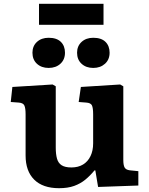

<svg xmlns="http://www.w3.org/2000/svg" viewBox="-20 -975 783 1009"><path d="M290.5 14Q205 14 159.7 -31Q114.5 -76 114.5 -158V-374Q114.5 -406 108.2 -420.2Q102 -434.5 77.5 -436L36.5 -439L45 -518L256.5 -531L273 -521.5V-199Q273 -165 279.5 -141.5Q286 -118 304 -106.5Q322 -95 355 -95Q391 -95 416.5 -110.5Q442 -126 455.7 -154.8Q469.5 -183.5 469.5 -222V-373.5Q469.5 -407.5 463.2 -421Q457 -434.5 432.5 -436L393.5 -439L405 -518L611.5 -531L628 -521.5V-135Q628 -106.5 635 -94.5Q642 -82.5 662 -80L707 -75.5V0L495.5 7.5L481 -79.5H476.5Q454 -52 428.5 -31Q403 -10 369.8 2Q336.5 14 290.5 14ZM470 -618Q432.5 -618 408.8 -639.8Q385 -661.5 385 -698Q385 -733 408.8 -754.8Q432.5 -776.5 470 -776.5Q512.5 -776.5 534.3 -755Q556 -733.5 556 -698Q556 -662 531.8 -640Q507.5 -618 470 -618ZM235.5 -618Q198 -618 174.2 -639.8Q150.5 -661.5 150.5 -698Q150.5 -733 174.2 -754.8Q198 -776.5 235.5 -776.5Q278 -776.5 299.8 -755Q321.5 -733.5 321.5 -698Q321.5 -662 297.5 -640Q273.5 -618 235.5 -618ZM185 -844.5V-955H524V-844.5Z"/></svg>

Font: Literata Variable Black
Style: Regular
Weight: 900
Designer: Latin by Veronika Burian and Jose Scaglione. Greek by Irene Vlachou. Cyrillic by Vera Evstafieva.
Foundry: TypeTogether
Version: Version 3.021